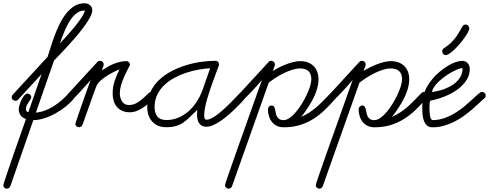

<svg xmlns="http://www.w3.org/2000/svg" viewBox="-117 -753 2927 1149"><path d="M47.4 -192.9Q55.7 -192.9 62.7 -186.8Q69.8 -180.7 69.8 -171.9Q69.8 -165 64.9 -157.5Q60.1 -149.9 54 -141.1Q47.9 -132.3 43 -122.3Q38.1 -112.3 38.1 -101.1Q38.1 -94.2 41.7 -88.1Q45.4 -82 52.7 -82L131.8 -309.6L-9.3 -156.2Q-12.7 -152.8 -15.9 -151.1Q-19 -149.4 -23.9 -149.4Q-32.2 -149.4 -39.6 -155.3Q-46.9 -161.1 -46.9 -170.4Q-46.9 -179.2 -41 -186L168 -413.1Q175.8 -436 185.8 -469Q195.8 -502 209 -537.4Q222.2 -572.8 239 -607.9Q255.9 -643.1 277.8 -670.9Q299.8 -698.7 327.1 -716.1Q354.5 -733.4 388.7 -733.4Q407.7 -733.4 421.4 -722.2Q435.1 -710.9 435.1 -690.4Q435.1 -672.9 419.9 -645.8Q404.8 -618.7 381.6 -587.6Q358.4 -556.6 330.6 -524.7Q302.7 -492.7 277.3 -465.3Q252 -438 232.4 -417.7Q212.9 -397.5 206.1 -390.1L97.7 -79.1Q127.9 -82 155 -92.5Q182.1 -103 206.3 -118.7Q230.5 -134.3 252.4 -153.6Q274.4 -172.9 294.4 -194.3Q298.3 -198.2 302 -200.2Q305.7 -202.1 311 -202.1Q320.8 -202.1 326.7 -196Q332.5 -189.9 332.5 -180.2Q332.5 -172.9 327.6 -166.5Q308.1 -141.6 279.3 -117.9Q250.5 -94.2 217.5 -75.7Q184.6 -57.1 149.7 -45.7Q114.7 -34.2 82.5 -34.2L-55.2 361.3Q-57.6 367.7 -63.5 371.8Q-69.3 376 -76.2 376Q-85.4 376 -91.3 370.1Q-97.2 364.3 -97.2 355Q-97.2 352.5 -91.8 335.9Q-86.4 319.3 -77.6 293.2Q-68.8 267.1 -57.6 233.9Q-46.4 200.7 -34.2 165.8Q-22 130.9 -10 96.9Q2 63 12 34.4Q22 5.9 29.1 -14.2Q36.1 -34.2 38.6 -41Q17.6 -46.4 6.3 -63Q-4.9 -79.6 -4.9 -100.1Q-4.9 -108.9 -0.2 -124.5Q4.4 -140.1 11.7 -155.3Q19 -170.4 28.3 -181.6Q37.6 -192.9 47.4 -192.9ZM241.7 -493.7Q250.5 -503.4 264.2 -518.1Q277.8 -532.7 293.5 -550Q309.1 -567.4 325 -586.7Q340.8 -606 354.5 -624.5Q368.2 -643.1 378.2 -659.9Q388.2 -676.8 391.6 -689.9H387.2Q367.2 -689.9 350.1 -679.7Q333 -669.4 318.6 -652.6Q304.2 -635.7 292.5 -614.5Q280.8 -593.3 271.2 -571.5Q261.7 -549.8 254.4 -529.3Q247.1 -508.8 241.7 -493.7Z M302.2 -149.4Q293.9 -149.4 286.6 -155.3Q279.3 -161.1 279.3 -170.4Q279.3 -179.2 285.2 -186L465.8 -382.3Q471.7 -389.2 481 -389.2Q489.7 -389.2 496.6 -383.1Q503.4 -377 503.4 -367.7Q503.4 -360.4 499 -349.4Q494.6 -338.4 492.2 -331.1Q508.8 -342.3 526.4 -352.5Q543.9 -362.8 562.5 -370.4Q581.1 -377.9 600.6 -382.6Q620.1 -387.2 640.6 -387.2Q649.4 -387.2 655.3 -379.9Q661.1 -372.6 661.1 -364.3Q651.9 -346.2 641.1 -325.4Q630.4 -304.7 621.3 -282.7Q612.3 -260.7 606.2 -238.3Q600.1 -215.8 600.1 -195.3Q600.1 -183.1 603 -170.4Q606 -157.7 612.5 -147.5Q619.1 -137.2 629.2 -130.9Q639.2 -124.5 653.8 -124.5Q679.7 -124.5 700.9 -136.7Q722.2 -148.9 738.5 -163.8Q754.9 -178.7 767.3 -190.9Q779.8 -203.1 788.1 -203.1Q797.4 -203.1 803.2 -195.8Q809.1 -188.5 809.1 -180.2Q809.1 -173.3 803.2 -166.5Q790 -151.9 773.9 -136.5Q757.8 -121.1 739.3 -108.9Q720.7 -96.7 700.7 -88.9Q680.7 -81.1 659.7 -81.1Q633.8 -81.1 614.7 -89.6Q595.7 -98.1 582.8 -113Q569.8 -127.9 563.5 -148.7Q557.1 -169.4 557.1 -193.8Q557.1 -231.9 569.1 -268.3Q581.1 -304.7 598.6 -337.9Q584 -332.5 563 -322Q542 -311.5 521.5 -298.3Q501 -285.2 484.4 -270.3Q467.8 -255.4 461.4 -240.7Q455.1 -226.6 450 -211.7Q444.8 -196.8 439.5 -182.6L376.5 -5.4Q374 1 368.4 4.6Q362.8 8.3 356.4 8.3Q347.7 8.3 340.8 2.9Q334 -2.4 334 -11.7Q334 -13.2 337.6 -24.4Q341.3 -35.6 347.2 -53Q353 -70.3 360.6 -92Q368.2 -113.8 376.2 -136.7Q384.3 -159.7 392.3 -182.4Q400.4 -205.1 407.2 -223.9Q414.1 -242.7 418.9 -255.9Q423.8 -269 425.3 -273.9Q420.9 -269 411.4 -258.1Q401.9 -247.1 389.4 -233.4Q377 -219.7 363.5 -204.8Q350.1 -189.9 337.9 -177.5Q325.7 -165 316.2 -157.2Q306.6 -149.4 302.2 -149.4Z M1064 -96.2Q1039.1 -72.8 1020 -53.5Q1001 -34.2 981.2 -20.5Q961.4 -6.8 937.3 0.7Q913.1 8.3 877.9 8.3Q850.6 8.3 829.6 -0.5Q808.6 -9.3 793.9 -25.4Q779.3 -41.5 771.7 -63.5Q764.2 -85.4 764.2 -111.8Q764.2 -162.6 783.2 -202.9Q802.2 -243.2 834.5 -273.9Q866.7 -304.7 908.4 -326.7Q950.2 -348.6 995.6 -362.5Q1041 -376.5 1086.7 -382.8Q1132.3 -389.2 1172.4 -389.2Q1181.6 -389.2 1187.7 -383.1Q1193.8 -377 1193.8 -367.7Q1193.8 -365.2 1193.4 -363.5Q1192.9 -361.8 1191.9 -359.4Q1186 -343.3 1177.5 -320.3Q1168.9 -297.4 1159.4 -271.2Q1149.9 -245.1 1140.1 -216.6Q1130.4 -188 1122.6 -160.6Q1114.7 -133.3 1109.9 -108.2Q1105 -83 1105 -63.5Q1105 -60.1 1105.2 -55.4Q1105.5 -50.8 1106.9 -46.6Q1108.4 -42.5 1111.3 -39.6Q1114.3 -36.6 1119.1 -36.6Q1132.3 -36.6 1150.1 -45.9Q1168 -55.2 1187.3 -70.1Q1206.5 -85 1226.3 -103.3Q1246.1 -121.6 1263.9 -139.4Q1281.7 -157.2 1295.9 -172.4Q1310.1 -187.5 1318.8 -196.3Q1325.7 -203.1 1334 -203.1Q1343.8 -203.1 1350.1 -196.8Q1356.4 -190.4 1356.4 -180.7Q1356.4 -172.9 1351.1 -166.5Q1340.8 -154.3 1324.5 -136.7Q1308.1 -119.1 1288.3 -100.1Q1268.6 -81.1 1246.3 -62.3Q1224.1 -43.5 1201.9 -28.3Q1179.7 -13.2 1158.4 -3.9Q1137.2 5.4 1119.6 5.4Q1097.7 5.4 1085.4 -4.4Q1073.2 -14.2 1067.9 -29.1Q1062.5 -43.9 1062.3 -61.8Q1062 -79.6 1064 -96.2ZM1140.6 -344.7Q1108.9 -342.8 1072 -336.4Q1035.2 -330.1 998.3 -317.9Q961.4 -305.7 927 -287.4Q892.6 -269 866.2 -243.9Q839.8 -218.8 824 -185.8Q808.1 -152.8 808.1 -111.8Q808.1 -76.7 824.7 -55.7Q841.3 -34.7 877.9 -34.7Q917.5 -34.7 951.4 -49.3Q985.4 -64 1013.2 -88.9Q1041 -113.8 1062 -147Q1083 -180.2 1096.2 -217.8Q1107.4 -249.5 1118.4 -281Q1129.4 -312.5 1140.6 -344.7Z M1326.7 -149.4Q1317.9 -149.4 1311 -155.5Q1304.2 -161.6 1304.2 -170.4Q1304.2 -179.2 1310.1 -186L1490.7 -382.3Q1496.6 -389.2 1505.9 -389.2Q1515.6 -389.2 1522 -382.8Q1528.3 -376.5 1528.3 -366.7Q1528.3 -364.3 1527.3 -360.4L1526.9 -359.9L1516.1 -328.6Q1532.2 -338.9 1552.5 -349.1Q1572.8 -359.4 1594.7 -367.9Q1616.7 -376.5 1638.4 -381.8Q1660.2 -387.2 1679.2 -387.2Q1704.1 -387.2 1724.6 -379.6Q1745.1 -372.1 1759.3 -358.2Q1773.4 -344.2 1781.2 -324.2Q1789.1 -304.2 1789.1 -278.8Q1789.1 -258.3 1784.7 -238.5Q1780.3 -218.8 1773.4 -199.7L1772.9 -199.2Q1767.1 -183.1 1757.1 -163.1Q1747.1 -143.1 1734.6 -123Q1722.2 -103 1709.2 -84.7Q1696.3 -66.4 1684.6 -53.2Q1712.9 -65.4 1736.3 -81.1Q1759.8 -96.7 1780.8 -115.2Q1801.8 -133.8 1821.5 -154.3Q1841.3 -174.8 1862.3 -196.3Q1869.1 -203.1 1877.4 -203.1Q1887.2 -203.1 1893.6 -196.8Q1899.9 -190.4 1899.9 -180.7Q1899.9 -173.3 1894 -166.5Q1860.8 -127.9 1827.4 -95.7Q1793.9 -63.5 1756.6 -40.3Q1719.2 -17.1 1676 -4.2Q1632.8 8.8 1580.6 8.8Q1557.1 8.8 1539.6 0Q1522 -8.8 1510.3 -23.4Q1498.5 -38.1 1492.4 -57.6Q1486.3 -77.1 1486.3 -99.1Q1486.3 -107.4 1492.4 -114.5Q1498.5 -121.6 1507.3 -121.6Q1517.6 -121.6 1522.2 -115Q1526.9 -108.4 1529.1 -98.9Q1531.2 -89.4 1533.2 -77.9Q1535.2 -66.4 1539.8 -56.9Q1544.4 -47.4 1554 -40.8Q1563.5 -34.2 1580.6 -34.2Q1598.1 -34.2 1617.2 -47.9Q1636.2 -61.5 1654.5 -83.3Q1672.9 -105 1689.5 -132.3Q1706.1 -159.7 1718.8 -186.5Q1731.4 -213.4 1738.8 -237.5Q1746.1 -261.7 1746.1 -277.3Q1746.1 -311 1729.2 -327.1Q1712.4 -343.3 1678.2 -343.3Q1655.8 -343.3 1630.1 -335Q1604.5 -326.7 1579.3 -314.2Q1554.2 -301.8 1531.2 -286.6Q1508.3 -271.5 1491.2 -258.3L1271.5 361.3Q1269 368.2 1263.2 372.1Q1257.3 376 1250.5 376Q1241.7 376 1235.6 369.6Q1229.5 363.3 1229.5 354.5Q1229.5 352.5 1235.1 335.2Q1240.7 317.9 1250.7 289.3Q1260.7 260.7 1273.9 222.9Q1287.1 185.1 1302.2 142.3Q1317.4 99.6 1333.5 54.4Q1349.6 9.3 1365.2 -34.7Q1380.9 -78.6 1395 -118.7Q1409.2 -158.7 1420.7 -190.7Q1432.1 -222.7 1439.9 -244.6Q1447.8 -266.6 1450.7 -274.4Q1446.3 -269.5 1436.8 -258.5Q1427.2 -247.6 1414.8 -233.6Q1402.3 -219.7 1388.4 -204.8Q1374.5 -189.9 1362.3 -177.7Q1350.1 -165.5 1340.3 -157.5Q1330.6 -149.4 1326.7 -149.4Z M1869.6 -149.4Q1860.8 -149.4 1854 -155.5Q1847.2 -161.6 1847.2 -170.4Q1847.2 -179.2 1853 -186L2033.7 -382.3Q2039.6 -389.2 2048.8 -389.2Q2058.6 -389.2 2064.9 -382.8Q2071.3 -376.5 2071.3 -366.7Q2071.3 -364.3 2070.3 -360.4L2069.8 -359.9L2059.1 -328.6Q2075.2 -338.9 2095.5 -349.1Q2115.7 -359.4 2137.7 -367.9Q2159.7 -376.5 2181.4 -381.8Q2203.1 -387.2 2222.2 -387.2Q2247.1 -387.2 2267.6 -379.6Q2288.1 -372.1 2302.2 -358.2Q2316.4 -344.2 2324.2 -324.2Q2332 -304.2 2332 -278.8Q2332 -258.3 2327.6 -238.5Q2323.2 -218.8 2316.4 -199.7L2315.9 -199.2Q2310.1 -183.1 2300 -163.1Q2290 -143.1 2277.6 -123Q2265.1 -103 2252.2 -84.7Q2239.3 -66.4 2227.5 -53.2Q2255.9 -65.4 2279.3 -81.1Q2302.7 -96.7 2323.7 -115.2Q2344.7 -133.8 2364.5 -154.3Q2384.3 -174.8 2405.3 -196.3Q2412.1 -203.1 2420.4 -203.1Q2430.2 -203.1 2436.5 -196.8Q2442.9 -190.4 2442.9 -180.7Q2442.9 -173.3 2437 -166.5Q2403.8 -127.9 2370.4 -95.7Q2336.9 -63.5 2299.6 -40.3Q2262.2 -17.1 2219 -4.2Q2175.8 8.8 2123.5 8.8Q2100.1 8.8 2082.5 0Q2064.9 -8.8 2053.2 -23.4Q2041.5 -38.1 2035.4 -57.6Q2029.3 -77.1 2029.3 -99.1Q2029.3 -107.4 2035.4 -114.5Q2041.5 -121.6 2050.3 -121.6Q2060.5 -121.6 2065.2 -115Q2069.8 -108.4 2072 -98.9Q2074.2 -89.4 2076.2 -77.9Q2078.1 -66.4 2082.8 -56.9Q2087.4 -47.4 2096.9 -40.8Q2106.4 -34.2 2123.5 -34.2Q2141.1 -34.2 2160.2 -47.9Q2179.2 -61.5 2197.5 -83.3Q2215.8 -105 2232.4 -132.3Q2249 -159.7 2261.7 -186.5Q2274.4 -213.4 2281.7 -237.5Q2289.1 -261.7 2289.1 -277.3Q2289.1 -311 2272.2 -327.1Q2255.4 -343.3 2221.2 -343.3Q2198.7 -343.3 2173.1 -335Q2147.5 -326.7 2122.3 -314.2Q2097.2 -301.8 2074.2 -286.6Q2051.3 -271.5 2034.2 -258.3L1814.5 361.3Q1812 368.2 1806.2 372.1Q1800.3 376 1793.5 376Q1784.7 376 1778.6 369.6Q1772.5 363.3 1772.5 354.5Q1772.5 352.5 1778.1 335.2Q1783.7 317.9 1793.7 289.3Q1803.7 260.7 1816.9 222.9Q1830.1 185.1 1845.2 142.3Q1860.4 99.6 1876.5 54.4Q1892.6 9.3 1908.2 -34.7Q1923.8 -78.6 1938 -118.7Q1952.1 -158.7 1963.6 -190.7Q1975.1 -222.7 1982.9 -244.6Q1990.7 -266.6 1993.7 -274.4Q1989.3 -269.5 1979.7 -258.5Q1970.2 -247.6 1957.8 -233.6Q1945.3 -219.7 1931.4 -204.8Q1917.5 -189.9 1905.3 -177.7Q1893.1 -165.5 1883.3 -157.5Q1873.5 -149.4 1869.6 -149.4Z M2457 -149.9Q2455.6 -146.5 2454.3 -136.7Q2453.1 -127 2452.9 -114Q2452.6 -101.1 2453.4 -86.9Q2454.1 -72.8 2456.3 -61Q2458.5 -49.3 2462.6 -41.7Q2466.8 -34.2 2473.6 -34.2Q2511.7 -34.7 2546.1 -47.6Q2580.6 -60.5 2610.6 -79.3Q2640.6 -98.1 2666.3 -119.9Q2691.9 -141.6 2711.7 -160.2Q2731.4 -178.7 2745.4 -190.9Q2759.3 -203.1 2766.6 -203.1Q2774.9 -203.1 2782.2 -197.3Q2789.6 -191.4 2789.6 -182.1Q2789.6 -177.7 2788.3 -173.6Q2787.1 -169.4 2783.7 -166.5Q2769.5 -154.3 2750.7 -136.5Q2731.9 -118.7 2709 -98.9Q2686 -79.1 2659.4 -59.8Q2632.8 -40.5 2602.5 -25.1Q2572.3 -9.8 2538.8 -0.2Q2505.4 9.3 2468.8 8.8Q2450.2 8.8 2438.5 -2Q2426.8 -12.7 2420.2 -29.5Q2413.6 -46.4 2411.6 -67.1Q2409.7 -87.9 2409.9 -108.6Q2410.2 -129.4 2412.6 -147.5Q2415 -165.5 2417 -177.2Q2422.4 -204.1 2436.5 -230.5Q2450.7 -256.8 2470.5 -280.3Q2490.2 -303.7 2513.9 -323.5Q2537.6 -343.3 2561.3 -357.9Q2585 -372.6 2607.7 -380.6Q2630.4 -388.7 2647.9 -388.7Q2669.9 -388.7 2682.1 -374.5Q2694.3 -360.4 2694.3 -339.8Q2694.3 -305.2 2675.3 -274.7Q2656.2 -244.1 2623.8 -219.7Q2591.3 -195.3 2548.1 -177.5Q2504.9 -159.7 2457 -149.9ZM2468.8 -201.7Q2512.7 -209 2543.2 -220.7Q2573.7 -232.4 2594 -246.3Q2614.3 -260.3 2625.7 -274.9Q2637.2 -289.6 2642.8 -302.2Q2648.4 -314.9 2649.7 -324.7Q2650.9 -334.5 2650.9 -338.4Q2650.9 -339.4 2650.6 -342.3Q2650.4 -345.2 2648.4 -345.2Q2639.6 -345.2 2623.3 -338.9Q2606.9 -332.5 2587.4 -321.8Q2567.9 -311 2547.4 -296.6Q2526.9 -282.2 2510 -266.4Q2493.2 -250.5 2481.7 -233.6Q2470.2 -216.8 2468.8 -201.7ZM2669.9 -606Q2679.2 -606 2685.3 -599.1Q2691.4 -592.3 2691.4 -583.5Q2691.4 -575.2 2683.6 -560.3Q2675.8 -545.4 2663.1 -527.6Q2650.4 -509.8 2634.8 -491.2Q2619.1 -472.7 2603.5 -457.5Q2587.9 -442.4 2573.7 -432.9Q2559.6 -423.3 2550.8 -423.3Q2541 -423.3 2535.2 -429.9Q2529.3 -436.5 2529.3 -446.3Q2529.3 -457 2538.6 -463.4Q2560.5 -478 2575.9 -491.7Q2591.3 -505.4 2603.5 -520.8Q2615.7 -536.1 2626.7 -554Q2637.7 -571.8 2650.4 -594.7Q2656.7 -606 2669.9 -606Z"/></svg>

Font: Helvetia Verbundene
Style: Regular
Weight: 400
Designer: Peter Wiegel, original typeface by Carl Albert Fahrenwaldt 1901
Foundry: Peter Wiegel
Version: Version 2.000